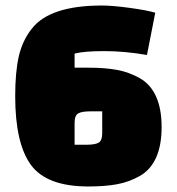

<svg xmlns="http://www.w3.org/2000/svg" viewBox="-20 -660 640 695"><path d="M350 -178V-257H309Q276 -257 263 -249.5Q250 -242 250 -215V-136H291Q324 -136 337 -143.5Q350 -151 350 -178ZM300 15Q149 15 92 -63Q35 -141 35 -312Q35 -399 48 -456Q61 -513 95 -556Q160 -640 349 -640Q387 -640 449.5 -631.5Q512 -623 542 -614L512 -461Q431 -475 357.5 -475Q284 -475 250 -466V-415H300Q360 -415 403.5 -407Q447 -399 486 -377Q525 -355 545 -310.5Q565 -266 565 -200Q565 -134 545 -89.5Q525 -45 486 -23Q447 -1 403.5 7Q360 15 300 15Z"/></svg>

Font: Changa One
Style: Regular
Weight: 400
Designer: Eduardo Rodriguez Tunni
Foundry: Eduardo Rodriguez Tunni
Version: Version 1.003